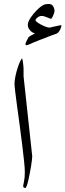

<svg xmlns="http://www.w3.org/2000/svg" viewBox="-20 -927 324 951"><path d="M139.6 -153.3Q139.6 -147.9 138.2 -134.3Q136.7 -120.6 133.8 -103.3Q130.9 -85.9 127.2 -66.9Q123.5 -47.9 119.9 -32.2Q116.2 -16.6 112.3 -6.3Q108.4 3.9 105.5 3.9Q94.7 3.9 94.7 -6.3Q94.7 -9.8 98.9 -28.1Q103 -46.4 103 -75.2Q103 -93.3 99.1 -130.1Q95.2 -167 89.6 -212.6Q84 -258.3 77.4 -307.4Q70.8 -356.4 64.9 -398.9Q59.1 -441.4 55.4 -472.4Q51.8 -503.4 51.8 -512.2Q51.8 -526.9 56.2 -548.1Q60.5 -569.3 66.7 -588.6Q72.8 -607.9 79.3 -622.1Q85.9 -636.2 89.4 -637.2Q90.8 -635.3 92 -628.9Q93.3 -622.6 94.2 -614.7Q95.2 -606.9 95.9 -598.9Q96.7 -590.8 96.7 -585.9V-549.3ZM284.2 -799.3Q284.2 -797.4 282.5 -791.5Q280.8 -785.6 277.6 -779.5Q274.4 -773.4 269.5 -767.6Q264.6 -761.7 258.8 -759.8Q254.9 -758.3 246.8 -755.6Q238.8 -752.9 228 -748.8Q217.3 -744.6 204.3 -739.3Q191.4 -733.9 178.2 -729.5Q146.5 -717.3 131.6 -710.2Q116.7 -703.1 111.3 -703.1Q106 -703.1 106 -708.5Q106 -710.9 107.9 -715.8Q109.9 -720.7 112.5 -725.8Q115.2 -731 117.9 -735.8Q120.6 -740.7 121.6 -742.7Q123.5 -744.6 127.7 -747.3Q131.8 -750 136.7 -752.9Q141.6 -755.9 146.2 -757.8Q150.9 -759.8 153.3 -761.2Q147.9 -762.7 141.8 -766.1Q135.7 -769.5 130.6 -774.9Q125.5 -780.3 121.6 -787.4Q117.7 -794.4 117.7 -803.7Q117.7 -811.5 121.6 -820.8Q125.5 -830.1 131.6 -839.4Q137.7 -848.6 145.3 -857.7Q152.8 -866.7 160.2 -874.5Q172.4 -886.7 181.4 -893.6Q190.4 -900.4 197.3 -903.3Q204.1 -906.2 210 -906.7Q215.8 -907.2 222.2 -907.2Q236.3 -907.2 243.2 -896Q250 -884.8 250 -872.1Q250 -868.7 248 -862.3Q246.1 -856 243.2 -849.4Q240.2 -842.8 237.3 -838.4Q234.4 -834 232.4 -834Q230 -834 224.9 -836.2Q219.7 -838.4 213.1 -841.1Q206.5 -843.8 199.5 -845.9Q192.4 -848.1 186.5 -848.1Q175.8 -848.1 165.8 -840.3Q155.8 -832.5 155.8 -825.7Q155.8 -823.7 162.8 -818.1Q169.9 -812.5 180.7 -806.4Q191.4 -800.3 203.4 -795.7Q215.3 -791 224.6 -790Q232.4 -792 241.5 -793.9Q250.5 -795.9 258.5 -797.6Q266.6 -799.3 272.5 -800.5Q278.3 -801.8 280.3 -802.2Q281.7 -802.2 283 -802Q284.2 -801.8 284.2 -799.3Z"/></svg>

Font: Accordance
Style: Regular
Weight: 400
Version: Version 1.1 (build May 11, 2018) Miklal Software Solutions, 